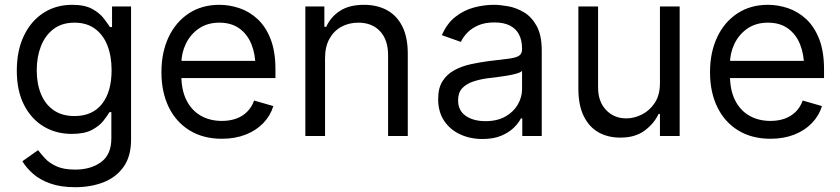

<svg xmlns="http://www.w3.org/2000/svg" viewBox="-20 -573 3541 809"><path d="M296.9 215.8Q236.3 215.8 192.6 200.4Q148.9 185.1 120.1 159.9Q91.3 134.8 74.2 106.4L140.6 59.6Q151.9 74.7 169.4 94Q187 113.3 217.3 127.4Q247.6 141.6 296.9 141.6Q362.8 141.6 406 109.9Q449.2 78.1 449.2 9.8V-100.6H441.4Q432.6 -85.9 415.8 -64.2Q398.9 -42.5 367.4 -25.6Q335.9 -8.8 282.2 -8.8Q216.3 -8.8 164.1 -40Q111.8 -71.3 81.3 -130.9Q50.8 -190.4 50.8 -275.4Q50.8 -359.4 80.3 -421.6Q109.9 -483.9 162.6 -518.3Q215.3 -552.7 284.2 -552.7Q337.4 -552.7 368.9 -535.2Q400.4 -517.6 417.2 -495.4Q434.1 -473.1 443.4 -459H452.1V-545.9H532.2V15.6Q532.2 85.9 500.7 130.1Q469.2 174.3 415.8 195.1Q362.3 215.8 296.9 215.8ZM293.9 -84Q369.6 -84 409.9 -135.3Q450.2 -186.5 450.2 -277.3Q450.2 -336.4 432.6 -381.3Q415 -426.3 380.1 -451.9Q345.2 -477.5 293.9 -477.5Q240.7 -477.5 205.3 -450.4Q169.9 -423.3 152.3 -377.9Q134.8 -332.5 134.8 -277.3Q134.8 -220.7 152.6 -177Q170.4 -133.3 206.1 -108.6Q241.7 -84 293.9 -84Z M915 11.7Q836.4 11.7 779.1 -23.4Q721.7 -58.6 690.9 -121.8Q660.2 -185.1 660.2 -268.6Q660.2 -352.5 690.4 -416.5Q720.7 -480.5 775.6 -516.6Q830.6 -552.7 904.3 -552.7Q946.8 -552.7 988.8 -538.6Q1030.8 -524.4 1065.2 -492.7Q1099.6 -460.9 1120.1 -408.7Q1140.6 -356.4 1140.6 -280.3V-244.1H719.7V-316.4H1095.2L1056.6 -289.1Q1056.6 -343.8 1039.6 -386.2Q1022.5 -428.7 988.5 -453.1Q954.6 -477.5 904.3 -477.5Q854 -477.5 818.1 -452.9Q782.2 -428.2 763.2 -388.7Q744.1 -349.1 744.1 -303.7V-255.9Q744.1 -193.8 765.6 -150.9Q787.1 -107.9 825.7 -85.7Q864.3 -63.5 915 -63.5Q947.8 -63.5 974.6 -73Q1001.5 -82.5 1021 -101.8Q1040.5 -121.1 1050.8 -149.4L1131.8 -126Q1119.1 -85 1089.1 -54Q1059.1 -22.9 1014.6 -5.6Q970.2 11.7 915 11.7Z M1349.6 -328.1V0H1266.6V-545.9H1346.7V-460H1354.5Q1373.5 -502 1412.6 -527.3Q1451.7 -552.7 1513.7 -552.7Q1568.8 -552.7 1610.4 -530.3Q1651.9 -507.8 1675 -462.2Q1698.2 -416.5 1698.2 -346.7V0H1615.2V-340.8Q1615.2 -404.8 1581.5 -441.2Q1547.9 -477.5 1489.7 -477.5Q1449.7 -477.5 1418 -460Q1386.2 -442.4 1367.9 -409.2Q1349.6 -376 1349.6 -328.1Z M2012.7 12.7Q1960.9 12.7 1918.5 -7.1Q1876 -26.9 1851.1 -64.5Q1826.2 -102.1 1826.2 -155.3Q1826.2 -202.1 1844.7 -231.2Q1863.3 -260.3 1894.3 -277.1Q1925.3 -293.9 1962.6 -302.2Q2000 -310.5 2038.1 -315.4Q2087.9 -321.8 2119.1 -325.2Q2150.4 -328.6 2165 -336.9Q2179.7 -345.2 2179.7 -365.2V-368.2Q2179.7 -403.3 2166.7 -428Q2153.8 -452.6 2127.9 -465.6Q2102.1 -478.5 2063.5 -478.5Q2023.4 -478.5 1995.4 -466.3Q1967.3 -454.1 1949.2 -435.3Q1931.2 -416.5 1921.9 -396.5L1841.8 -424.8Q1863.3 -474.6 1899.2 -502.4Q1935.1 -530.3 1977.3 -541.5Q2019.5 -552.7 2060.5 -552.7Q2086.9 -552.7 2121.1 -546.6Q2155.3 -540.5 2187.7 -521.2Q2220.2 -502 2241.5 -463.1Q2262.7 -424.3 2262.7 -359.4V0H2180.7V-74.2H2174.8Q2166.5 -56.6 2146.5 -36.4Q2126.5 -16.1 2093.5 -1.7Q2060.5 12.7 2012.7 12.7ZM2025.4 -62.5Q2075.2 -62.5 2109.6 -82Q2144 -101.6 2161.9 -132.6Q2179.7 -163.6 2179.7 -197.3V-274.4Q2174.3 -268.1 2156.2 -262.9Q2138.2 -257.8 2114.7 -253.9Q2091.3 -250 2069.3 -247.3Q2047.4 -244.6 2034.2 -243.2Q2001.5 -238.8 1973.1 -229.2Q1944.8 -219.7 1927.5 -201.2Q1910.2 -182.6 1910.2 -150.4Q1910.2 -106.9 1942.6 -84.7Q1975.1 -62.5 2025.4 -62.5Z M2760.7 -222.7V-545.9H2843.8V0H2760.7V-92.8H2754.9Q2735.4 -51.3 2695.1 -22Q2654.8 7.3 2592.8 6.8Q2541.5 6.8 2502 -15.4Q2462.4 -37.6 2439.7 -83.5Q2417 -129.4 2417 -199.2V-545.9H2500V-204.1Q2500 -145 2533.9 -109.4Q2567.9 -73.7 2620.1 -74.2Q2651.4 -74.2 2683.8 -90.1Q2716.3 -106 2738.5 -138.9Q2760.7 -171.9 2760.7 -222.7Z M3226.6 11.7Q3147.9 11.7 3090.6 -23.4Q3033.2 -58.6 3002.4 -121.8Q2971.7 -185.1 2971.7 -268.6Q2971.7 -352.5 3002 -416.5Q3032.2 -480.5 3087.2 -516.6Q3142.1 -552.7 3215.8 -552.7Q3258.3 -552.7 3300.3 -538.6Q3342.3 -524.4 3376.7 -492.7Q3411.1 -460.9 3431.6 -408.7Q3452.1 -356.4 3452.1 -280.3V-244.1H3031.2V-316.4H3406.7L3368.2 -289.1Q3368.2 -343.8 3351.1 -386.2Q3334 -428.7 3300 -453.1Q3266.1 -477.5 3215.8 -477.5Q3165.5 -477.5 3129.6 -452.9Q3093.8 -428.2 3074.7 -388.7Q3055.7 -349.1 3055.7 -303.7V-255.9Q3055.7 -193.8 3077.1 -150.9Q3098.6 -107.9 3137.2 -85.7Q3175.8 -63.5 3226.6 -63.5Q3259.3 -63.5 3286.1 -73Q3313 -82.5 3332.5 -101.8Q3352.1 -121.1 3362.3 -149.4L3443.4 -126Q3430.7 -85 3400.6 -54Q3370.6 -22.9 3326.2 -5.6Q3281.7 11.7 3226.6 11.7Z"/></svg>

Font: Inter V
Style: Weight 400 Optical size 14.0
Weight: 400
Designer: Rasmus Andersson
Foundry: rsms
Version: Version 4.000;git-4fc901f